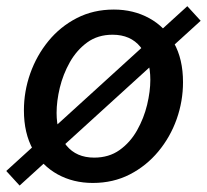

<svg xmlns="http://www.w3.org/2000/svg" viewBox="-38 -570 659 611"><path d="M257.3 12.2Q195.3 12.2 145.5 -15.1Q95.7 -42.5 66.9 -94.2Q38.1 -146 38.1 -218.8Q38.1 -279.3 58.3 -336.4Q78.6 -393.6 116.2 -439.5Q153.8 -485.4 206.5 -512.5Q259.3 -539.6 324.2 -539.6Q386.7 -539.6 436.8 -512.2Q486.8 -484.9 515.6 -433.3Q544.4 -381.8 544.4 -308.6Q544.4 -248 524.2 -190.9Q503.9 -133.8 465.8 -87.9Q427.7 -42 375 -14.9Q322.3 12.2 257.3 12.2ZM261.7 -68.4Q308.6 -68.4 342.5 -92.5Q376.5 -116.7 398.2 -155.3Q419.9 -193.8 430.2 -236.6Q440.4 -279.3 440.4 -315.9Q440.4 -381.8 408.9 -420.7Q377.4 -459.5 320.3 -459.5Q273.4 -459.5 239.7 -435.1Q206.1 -410.6 184.3 -372.1Q162.6 -333.5 152.3 -290.8Q142.1 -248 142.1 -210.9Q142.1 -145 173.6 -106.7Q205.1 -68.4 261.7 -68.4ZM24.4 20.5 -18.1 -25.9 558.1 -550.3 600.6 -503.9Z"/></svg>

Font: Schibsted Grotesk Medium
Style: Italic
Weight: 500
Italic angle: -12°
Designer: Bakken & Baeck AS, Henrik Kongsvoll
Foundry: Schibsted ASA
Version: Version 1.100;gftools[0.9.25]